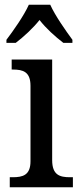

<svg xmlns="http://www.w3.org/2000/svg" viewBox="-20 -786 338 806"><path d="M7 -619V-606H46C80 -632 118 -667 146 -702C173 -667 212 -632 246 -606H284V-619C256 -657 211 -721 191 -766H101C81 -721 36 -657 7 -619ZM21 0H286V-42H274C231 -42 199 -51 199 -114V-536H29V-494H35C76 -494 108 -485 108 -426V-109C108 -50 75 -42 33 -42H21Z"/></svg>

Font: Noto Serif Devanagari SemiCondensed
Style: Regular
Weight: 400
Width: 4
Designer: Universal Thirst, Indian Type Foundry and the Monotype Design Team
Foundry: Monotype Imaging Inc.
Version: Version 2.004